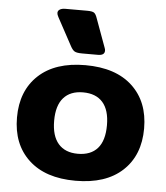

<svg xmlns="http://www.w3.org/2000/svg" viewBox="-53 -781 729 844"><g transform="rotate(5 311.5 -359.5)"><path d="M240 -573 174 -695Q168 -706 168 -713Q168 -723 177 -728.5Q186 -734 201 -734H297Q320 -734 328 -728.5Q336 -723 342 -705L388 -579Q391 -572 391 -566Q391 -545 362 -545H292Q268 -545 258.5 -550.5Q249 -556 240 -573ZM31 -240Q31 -358 104.5 -426.5Q178 -495 311 -495Q445 -495 518.5 -426.5Q592 -358 592 -240Q592 -122 518.5 -53.5Q445 15 311 15Q178 15 104.5 -53.5Q31 -122 31 -240ZM428 -240Q428 -307 398 -341Q368 -375 311 -375Q255 -375 225 -341Q195 -307 195 -240Q195 -173 225 -138.5Q255 -104 311 -104Q368 -104 398 -138Q428 -172 428 -240Z"/></g></svg>

Font: Mitr Medium
Style: Regular
Weight: 500
Designer: Thanarat Vachiruckul
Foundry: Cadson Demak
Version: Version 1.003